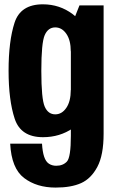

<svg xmlns="http://www.w3.org/2000/svg" viewBox="-20 -621 525 873"><path d="M232.8 231.9Q303.7 231.9 348.9 211.5Q394.2 191.1 422.6 137.8Q451.1 84.4 451.1 -13V-596.4H341.3L302.2 -498.1V-4.1Q302.2 94.7 284.1 113.7Q266 132.7 235.7 132.7Q216.8 132.7 202.5 123.4Q188.3 114.1 180.7 91.4Q173.1 68.7 171 32.1H26.3Q32 144.6 89.5 188.3Q147 231.9 232.8 231.9ZM175.5 2.8Q251.8 2.8 311.6 -38.2Q371.4 -79.1 371.4 -150.1L301.8 -212Q301.8 -160.3 281.6 -130.7Q261.5 -101.1 231.2 -101.1Q198.9 -101.1 183.4 -136Q167.9 -170.8 167.9 -299Q167.9 -426.7 183.4 -461.5Q198.9 -496.4 231.2 -496.4Q261.5 -496.4 281.6 -467.3Q301.8 -438.2 301.8 -387.6L370.3 -441.9Q370.3 -511.8 310.7 -556.6Q251.1 -601.4 174.8 -601.4Q73.4 -601.4 46.2 -517.8Q19 -434.1 19 -299.4Q19 -165.2 46.8 -81.2Q74.5 2.8 175.5 2.8Z"/></svg>

Font: Anybody Thin Condensed
Style: Regular
Weight: 100
Width: 3
Version: Version 1.113;gftools[0.9.25]